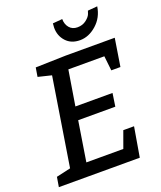

<svg xmlns="http://www.w3.org/2000/svg" viewBox="-162 -1006 927 1108"><g transform="rotate(-20 301.5 -452.5)"><path d="M103 -80 189 -620 107 -640 116 -695 302 -700H603L576 -530H520L510 -620H289L254 -405H482L470 -325H242L203 -80H430L467 -182H533L502 0H5L15 -60ZM511 -900 570 -905Q560 -839 512.5 -797Q465 -755 411 -755Q357 -755 325.5 -789.5Q294 -824 294 -874L296 -900L355 -905Q355 -873 373 -851.5Q391 -830 422.5 -830Q454 -830 476.5 -847.5Q499 -865 505 -882Z"/></g></svg>

Font: Bitter
Style: Italic
Weight: 400
Italic angle: -9°
Designer: Sol Matas
Foundry: Sol Matas
Version: Version 1.001